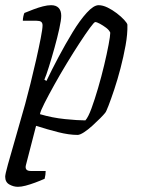

<svg xmlns="http://www.w3.org/2000/svg" viewBox="-30 -520 546 740"><path d="M39 200Q22 200 6 191Q-10 182 -10 161Q-10 152 0.5 114Q11 76 28.5 16Q46 -44 67 -119Q76 -152 87.5 -198Q99 -244 109.5 -290.5Q120 -337 127 -373Q134 -409 134 -422Q134 -432 128.5 -436Q123 -440 111 -440H58Q58 -448 60 -457Q62 -466 64 -470Q81 -477 99.5 -484Q118 -491 135.5 -495.5Q153 -500 167 -500Q186 -500 196 -489.5Q206 -479 206 -459Q206 -443 198.5 -409Q191 -375 180 -335.5Q169 -296 158.5 -262.5Q148 -229 141 -213L149 -208Q169 -250 195.5 -300Q222 -350 250 -396Q278 -442 304.5 -471Q331 -500 350 -500Q366 -500 384.5 -491Q403 -482 420 -469Q437 -456 448.5 -443.5Q460 -431 461 -425Q462 -389 454 -345Q446 -301 434.5 -257Q423 -213 410.5 -175.5Q398 -138 388.5 -113.5Q379 -89 376 -86Q370 -78 356 -64Q342 -50 325.5 -35Q309 -20 293.5 -10Q278 0 269 0Q236 0 194.5 -10.5Q153 -21 109 -35L70 116Q67 127 71.5 133Q76 139 89 139H146Q146 146 145 153.5Q144 161 142 169Q124 177 105 184Q86 191 69 195.5Q52 200 39 200ZM299 -56Q310 -68 322.5 -102Q335 -136 348 -180.5Q361 -225 371.5 -269Q382 -313 388.5 -347.5Q395 -382 395 -394Q391 -404 379 -413Q367 -422 355 -428.5Q343 -435 337 -435Q333 -435 316.5 -412.5Q300 -390 276.5 -354Q253 -318 227.5 -276Q202 -234 179.5 -193.5Q157 -153 141.5 -122.5Q126 -92 124 -80Q171 -66 220.5 -61Q270 -56 299 -56Z"/></svg>

Font: Texturina 12pt Thin
Style: Italic
Weight: 250
Italic angle: -11°
Designer: Guillermo Torres Carreño
Foundry: Omnibus-Type
Version: Version 1.002